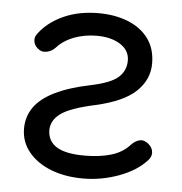

<svg xmlns="http://www.w3.org/2000/svg" viewBox="-45 -595 610 644"><g transform="rotate(5 260.0 -273.5)"><path d="M258 5Q197 5 149.5 -13.5Q102 -32 74 -66Q46 -100 46 -145Q46 -185 68 -216.5Q90 -248 136.5 -271Q183 -294 255 -309Q323 -323 348 -345.5Q373 -368 373 -402Q373 -436 342 -456Q311 -476 262 -476Q222 -476 187 -463Q152 -450 129 -425Q117 -412 101.5 -408.5Q86 -405 76 -411Q59 -421 55.5 -437Q52 -453 63 -466Q92 -505 143.5 -528.5Q195 -552 262 -552Q317 -552 361 -534.5Q405 -517 430 -483Q455 -449 455 -399Q455 -345 413 -305Q371 -265 277 -244Q194 -226 162.5 -203Q131 -180 131 -146Q132 -109 162.5 -90.5Q193 -72 256 -72Q307 -72 345.5 -83.5Q384 -95 408 -122Q420 -135 435 -139Q450 -143 466 -130Q480 -118 481 -102.5Q482 -87 469 -74Q436 -38 377.5 -16.5Q319 5 258 5Z"/></g></svg>

Font: Comfortaa Medium
Style: Regular
Weight: 500
Designer: Johan Aakerlund
Foundry: Johan Aakerlund
Version: Version 3.104; ttfautohint (v1.8.1.43-b0c9)